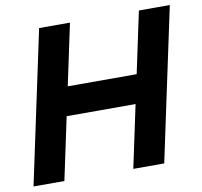

<svg xmlns="http://www.w3.org/2000/svg" viewBox="-78 -783 911 867"><g transform="rotate(-10 377.5 -350.0)"><path d="M7 0 156 -700H297.5L237.7 -418.5H553.7L613.5 -700H755.3L606.3 0H464.5L525.4 -286.5H209.4L148.5 0Z"/></g></svg>

Font: Red Hat Display VF
Style: Italic
Weight: 300
Italic angle: -12°
Designer: Pentagram, MCKL
Foundry: Pentagram, MCKL
Version: Version 1.023